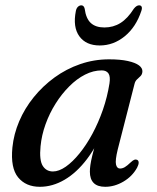

<svg xmlns="http://www.w3.org/2000/svg" viewBox="-20 -690 588 720"><path d="M421.5 -129.5Q411.5 -88.5 415 -73.2Q418.5 -58 430 -58Q439 -58 448 -63.2Q457 -68.5 470.5 -81.5Q478.5 -89 484 -91Q489.5 -93 494.5 -90.5Q500 -87.5 500 -80Q500 -72.5 494 -61Q476 -28.5 442.8 -9Q409.5 10.5 374.5 10.5Q345.5 10.5 331.2 -4Q317 -18.5 317 -46Q317 -57.5 319 -71.5Q321 -85.5 326 -106.2Q331 -127 340 -157.8Q349 -188.5 363 -233.5L372.5 -217Q345 -144.5 306.2 -93.5Q267.5 -42.5 222.2 -16Q177 10.5 129.5 10.5Q77 10.5 48 -24.8Q19 -60 26.5 -137Q31.5 -187 52 -235.2Q72.5 -283.5 106.5 -325.5Q140.5 -367.5 184.5 -399.5Q228.5 -431.5 280.5 -449.5Q332.5 -467.5 389 -467.5Q431.5 -467.5 459.5 -461.2Q487.5 -455 501.2 -444.8Q515 -434.5 514 -421Q513 -410.5 506.8 -404.5Q500.5 -398.5 493.8 -392.2Q487 -386 484.5 -375.5ZM132 -141Q127 -89.5 140.2 -68.2Q153.5 -47 178.5 -47Q201 -47 226.8 -65Q252.5 -83 278.2 -114.8Q304 -146.5 326.5 -188.2Q349 -230 365.8 -278.2Q382.5 -326.5 390.5 -377Q394.5 -403 386.8 -414.5Q379 -426 361.5 -426Q330 -426 299 -410.2Q268 -394.5 239.8 -366.2Q211.5 -338 188.5 -301.5Q165.5 -265 150.8 -224Q136 -183 132 -141ZM371.5 -587Q405 -587 431.8 -603.8Q458.5 -620.5 482 -657.5Q492 -670 501.5 -670Q509 -670 511.2 -664.5Q513.5 -659 510 -649Q490 -588.5 447.8 -554Q405.5 -519.5 354 -519.5Q302.5 -519.5 277.5 -554Q252.5 -588.5 264.5 -649Q266.5 -659 272.2 -664.5Q278 -670 285 -670Q294.5 -670 297.5 -657.5Q302.5 -620 320.8 -603.5Q339 -587 371.5 -587Z"/></svg>

Font: Fraunces
Style: Italic
Weight: 400
Italic angle: -16°
Version: Version 1.000;[b76b70a41]